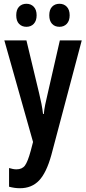

<svg xmlns="http://www.w3.org/2000/svg" viewBox="-20 -757 456 1017"><path d="M3 -543H120L187 -264Q194 -236 199.5 -207.5Q205 -179 208 -153H212Q214 -176 219.5 -203Q225 -230 233 -263L297 -543H413L252 64Q226 158 187 199Q148 240 86 240Q71 240 57 238Q43 236 28 232V133Q38 136 48 138Q58 140 67 140Q97 140 112 120Q127 100 143 41L155 -5ZM66 -676Q66 -706 81 -721.5Q96 -737 120 -737Q144 -737 159 -721Q174 -705 174 -676Q174 -647 159 -631Q144 -615 120 -615Q96 -615 81 -630.5Q66 -646 66 -676ZM241 -676Q241 -706 256 -721.5Q271 -737 295 -737Q319 -737 334 -721Q349 -705 349 -676Q349 -647 334 -631Q319 -615 295 -615Q270 -615 255.5 -631Q241 -647 241 -676Z"/></svg>

Font: Noto Sans Thai ExtCond SemBd
Style: Regular
Weight: 600
Width: 2
Designer: Monotype Design Team
Foundry: Monotype Imaging Inc.
Version: Version 2.002; ttfautohint (v1.8.4.7-5d5b)